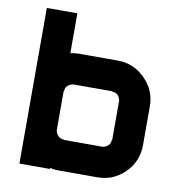

<svg xmlns="http://www.w3.org/2000/svg" viewBox="-76 -738 767 810"><g transform="rotate(10 307.0 -333.5)"><path d="M393.3 -130.8Q406.7 -132.5 416.7 -141.7Q426.7 -150.8 426.7 -166.7H428.3V-333.3Q426.7 -346.7 417.9 -356.7Q409.2 -366.7 393.3 -366.7V-368.3H226.7Q213.3 -366.7 202.9 -357.9Q192.5 -349.2 192.5 -333.3H190.8V-166.7Q192.5 -153.3 201.7 -142.9Q210.8 -132.5 226.7 -132.5V-130.8ZM393.3 0H226.7Q208.3 0 190.8 -4.2V0H60V-666.7H190.8V-495.8Q208.3 -500 226.7 -500H393.3Q461.7 -500 510.8 -450.8Q560 -401.7 560 -333.3V-166.7Q560 -97.5 511.2 -48.8Q462.5 0 393.3 0Z"/></g></svg>

Font: 0xA000-Squareish
Style: Squareish-Bold
Weight: 700
Version: Version 0.1